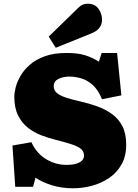

<svg xmlns="http://www.w3.org/2000/svg" viewBox="-20 -999 741 1033"><path d="M374 14Q311 14 258.5 -2.5Q206 -19 171 -43L158 6H62L47 -216L149 -234Q160 -209 178 -186.5Q196 -164 220.5 -147.5Q245 -131 274.5 -121.5Q304 -112 337 -112Q370 -112 391 -118.5Q412 -125 422 -136Q432 -147 432 -161Q432 -184 416 -197.5Q400 -211 367 -222Q334 -233 282 -246Q242 -256 202.5 -271Q163 -286 130 -312Q97 -338 77 -378.5Q57 -419 57 -479Q57 -500 64.5 -529.5Q72 -559 90.5 -591Q109 -623 141 -651Q173 -679 221.5 -696.5Q270 -714 339 -714Q398 -714 437 -702Q476 -690 512 -667L527 -714H610L633 -486L529 -465Q507 -518 476.5 -544Q446 -570 413.5 -578.5Q381 -587 354 -587Q320 -587 294.5 -574.5Q269 -562 269 -536Q269 -512 287.5 -497.5Q306 -483 337.5 -473Q369 -463 409 -454Q458 -443 502.5 -427Q547 -411 582.5 -385.5Q618 -360 638.5 -320Q659 -280 659 -220Q659 -159 634 -114.5Q609 -70 567 -41.5Q525 -13 474.5 0.5Q424 14 374 14ZM280 -742 242 -802 397 -953Q414 -970 426.5 -974.5Q439 -979 452 -979Q490 -979 509.5 -952.5Q529 -926 529 -892Q529 -869 515.5 -850Q502 -831 466 -817Z"/></svg>

Font: Literata Variable Black
Style: Regular
Weight: 900
Designer: Latin by Veronika Burian and Jose Scaglione. Greek by Irene Vlachou. Cyrillic by Vera Evstafieva.
Foundry: TypeTogether
Version: Version 3.021